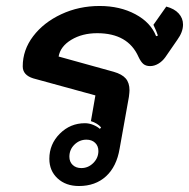

<svg xmlns="http://www.w3.org/2000/svg" viewBox="-20 -613 632 642"><path d="M299 -294 91 -351Q56 -362 56 -391Q56 -446 91 -492Q126 -538 185 -565.5Q244 -593 313 -593Q381 -593 432.5 -565.5Q484 -538 502 -492L508 -494Q504 -507 493 -530L536 -591Q563 -584 577.5 -568Q592 -552 592 -531Q592 -506 573 -480L533 -422Q523 -408 509.5 -400Q496 -392 482 -392Q468 -392 459.5 -399Q451 -406 443 -423Q408 -502 305 -502Q255 -502 218.5 -480Q182 -458 176 -424L360 -373Q388 -365 400.5 -350.5Q413 -336 413 -311Q413 -305 411 -289L380 -116Q370 -56 334.5 -23.5Q299 9 244 9Q200 9 172.5 -16.5Q145 -42 145 -82Q145 -131 180 -166Q215 -201 264 -201Q278 -201 291.5 -195.5Q305 -190 314 -182L318 -187Q306 -201 284 -208ZM309 -108Q309 -125 298 -135.5Q287 -146 269 -146Q246 -146 229 -129.5Q212 -113 212 -89Q212 -72 223 -61.5Q234 -51 252 -51Q275 -51 292 -68Q309 -85 309 -108Z"/></svg>

Font: K2D SemiBold
Style: Italic
Weight: 600
Italic angle: -10°
Designer: Katatrad Aksorn Co.,Ltd.
Foundry: Cadson Demak Co.,Ltd.
Version: Version 1.000; ttfautohint (v1.6)